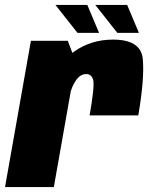

<svg xmlns="http://www.w3.org/2000/svg" viewBox="-50 -763 612 783"><path d="M315.5 -292.5H514Q540 -444.5 532.2 -523Q524.5 -601.5 410.5 -601.5Q321.5 -601.5 251.5 -552.2Q181.5 -503 163.5 -400.5L235 -375.5Q241 -407.5 259 -434.2Q277 -461 301.5 -461Q323.5 -461 330 -436.8Q336.5 -412.5 315.5 -292.5ZM-29.5 0H169.5L259.5 -509L226.5 -596.5H76ZM428.5 -629H516.5L468.5 -743H338.5ZM266 -629H354L306 -743H176Z"/></svg>

Font: Anybody Condensed Black
Style: Italic
Weight: 900
Width: 3
Italic angle: -10°
Version: Version 1.113;gftools[0.9.25]